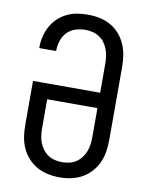

<svg xmlns="http://www.w3.org/2000/svg" viewBox="-85 -804 669 873"><g transform="rotate(10 250.0 -367.5)"><path d="M250 8Q223 8 196.5 2.5Q170 -3 146.5 -16Q123 -29 104.5 -49.5Q86 -70 75 -94.5Q64 -119 60 -146Q56 -173 56 -200V-403H366V-535Q366 -552 364 -569Q362 -586 356 -602Q350 -618 340 -632Q330 -646 315.5 -655.5Q301 -665 284.5 -669Q268 -673 251 -673Q228 -673 205.5 -666Q183 -659 167 -642.5Q151 -626 143.5 -603.5Q136 -581 136 -558V-555H58V-560Q58 -585 64 -609.5Q70 -634 82 -656Q94 -678 112.5 -695.5Q131 -713 153.5 -724Q176 -735 201 -739Q226 -743 251 -743Q278 -743 304.5 -737.5Q331 -732 354.5 -719Q378 -706 396 -685.5Q414 -665 425 -640Q436 -615 440 -588.5Q444 -562 444 -535V-200Q444 -173 440 -146Q436 -119 425 -94.5Q414 -70 395.5 -49.5Q377 -29 353.5 -16Q330 -3 303.5 2.5Q277 8 250 8ZM250 -62Q267 -62 284 -66Q301 -70 315 -79.5Q329 -89 339.5 -103Q350 -117 356 -133Q362 -149 364 -166Q366 -183 366 -200V-332H134V-200Q134 -183 136 -166Q138 -149 144 -133Q150 -117 160.5 -103Q171 -89 185 -79.5Q199 -70 216 -66Q233 -62 250 -62Z"/></g></svg>

Font: Iosevka MaddieWtf
Style: Regular
Weight: 400
Monospace: yes
Designer: Belleve Invis
Foundry: Belleve Invis
Version: Version 31.3.0; ttfautohint (v1.8.3)